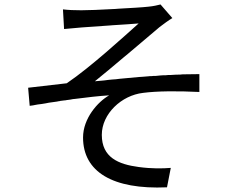

<svg xmlns="http://www.w3.org/2000/svg" viewBox="-20 -792 1040 860"><path d="M728 47 745 -40C709 -37 660 -36 601 -44C510 -56 436 -87 436 -188C436 -282 524 -365 621 -376C681 -384 775 -385 873 -380V-460C849 -460 824 -459 798 -459L788 -458C773 -458 758 -457 743 -456H733L723 -455H713L698 -454C691 -453 685 -453 678 -452H668C663 -451 658 -451 652 -451L642 -450C634 -449 625 -449 617 -448L601 -447C572 -444 543 -442 515 -439L499 -437C494 -437 489 -436 484 -436L474 -435L464 -434C459 -433 454 -433 449 -432L439 -431C428 -430 416 -429 405 -428C441 -457 488 -496 535 -536L552 -550C605 -595 658 -640 695 -671C709 -682 738 -703 752 -711L699 -772C687 -769 667 -764 644 -762C618 -759 565 -756 510 -753L498 -752C433 -748 367 -746 344 -746C314 -746 286 -747 262 -750L267 -662C288 -664 320 -667 345 -669C367 -671 420 -674 473 -678L485 -679C534 -682 580 -685 601 -687C538 -631 387 -492 279 -419C228 -413 160 -405 106 -399L113 -318C118 -319 123 -319 128 -320L138 -322L149 -324C160 -325 172 -327 184 -329L199 -332C211 -334 223 -335 235 -337L245 -339C247 -339 249 -339 250 -340L266 -342L276 -343C278 -344 279 -344 281 -344L296 -346L306 -348L316 -349C370 -356 422 -362 469 -365C418 -336 352 -262 352 -176C352 -23 484 58 728 47Z"/></svg>

Font: Glow Sans SC Normal Book
Style: Regular
Weight: 500
Designer: Ryoko NISHIZUKA (kana, bopomofo & ideographs); Paul D. Hunt (Latin, Greek & Cyrillic); Sandoll Communications, Soo-young
Version: Version 0.93